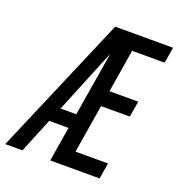

<svg xmlns="http://www.w3.org/2000/svg" viewBox="-149 -844 885 954"><g transform="rotate(20 294.0 -367.5)"><path d="M75 0H-16L298 -735H604L590 -651H418L381 -424H533L519 -340H367L325 -84H497L483 0H222L252 -183H150ZM182 -260H265L321 -599Q309 -571 298 -544Q287 -517 276 -490Z"/></g></svg>

Font: Iosevka Md Ex Obl
Style: Regular
Weight: 500
Width: 7
Italic angle: -9°
Monospace: yes
Designer: Belleve Invis
Foundry: Belleve Invis
Version: Version 32.5.0; ttfautohint (v1.8.4)